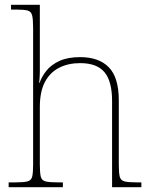

<svg xmlns="http://www.w3.org/2000/svg" viewBox="-20 -780 635 800"><path d="M16 0V-20H41Q78 -20 94 -24Q110 -28 114 -43.5Q118 -59 118 -94V-662Q118 -699 114 -715.5Q110 -732 95.5 -736Q81 -740 51 -740H26V-760H146V-482Q146 -474 145.5 -465Q145 -456 144.5 -448.5Q144 -441 143 -435H145Q154 -461 173.5 -485.5Q193 -510 227.5 -526Q262 -542 314 -542Q392 -542 433.5 -499.5Q475 -457 475 -362V-94Q475 -59 479 -43.5Q483 -28 499.5 -24Q516 -20 552 -20H569V0H447V-360Q447 -441 415.5 -479Q384 -517 314 -517Q264 -517 226 -497.5Q188 -478 167 -438Q146 -398 146 -334V-94Q146 -59 150 -43.5Q154 -28 170.5 -24Q187 -20 223 -20H242V0Z"/></svg>

Font: Noto Serif Khmer Thin
Style: Regular
Weight: 250
Version: Version 2.003